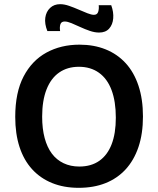

<svg xmlns="http://www.w3.org/2000/svg" viewBox="-20 -887 758 920"><path d="M357 13Q286 13 229.5 -10Q173 -33 133.5 -76.5Q94 -120 73.5 -183Q53 -246 53 -327Q53 -444 93 -520.5Q133 -597 202.5 -635Q272 -673 361 -673Q430 -673 486 -650.5Q542 -628 582 -584.5Q622 -541 643.5 -476.5Q665 -412 665 -329Q665 -246 643.5 -182.5Q622 -119 582 -75.5Q542 -32 485.5 -9.5Q429 13 357 13ZM360 -89Q417 -89 456 -116.5Q495 -144 515 -196Q535 -248 535 -323Q535 -401 514.5 -455.5Q494 -510 454 -538.5Q414 -567 358 -567Q303 -567 263.5 -539.5Q224 -512 203 -458.5Q182 -405 182 -328Q182 -270 194 -225.5Q206 -181 228.5 -151Q251 -121 284.5 -105Q318 -89 360 -89ZM455 -731Q434 -731 410.5 -739Q387 -747 364.5 -757.5Q342 -768 322.5 -776Q303 -784 290 -784Q274 -784 269.5 -771Q265 -758 268 -738H207Q193 -773 197 -802Q201 -831 220 -849Q239 -867 268 -867Q288 -867 311 -859Q334 -851 357 -841Q380 -831 399 -823.5Q418 -816 430 -816Q446 -816 450.5 -830.5Q455 -845 453 -862H513Q525 -829 522.5 -799Q520 -769 503 -750Q486 -731 455 -731Z"/></svg>

Font: Bricolage Grotesque 16pt SemiBold
Style: Regular
Weight: 600
Version: Version 1.001;gftools[0.9.33.dev8+g029e19f]